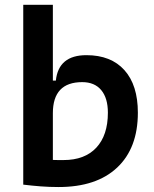

<svg xmlns="http://www.w3.org/2000/svg" viewBox="-20 -752 626 782"><path d="M218.3 9.8Q181.6 9.8 146.2 7.1Q110.8 4.4 74.7 0V-732.4H195.3V-423.8H207.5Q218.3 -527.3 332 -527.3Q432.1 -527.3 486.8 -466.3Q541.5 -405.3 541.5 -293Q541.5 -148.9 457.3 -69.6Q373 9.8 218.3 9.8ZM195.3 -291V-100.6Q206.1 -100.1 217 -100.1Q228 -100.1 238.8 -100.1Q325.2 -100.1 372.3 -150.6Q419.4 -201.2 419.4 -293Q419.4 -352.5 392.3 -385Q365.2 -417.5 314.9 -417.5Q195.3 -417.5 195.3 -291Z"/></svg>

Font: Cascadia Code SemiBold
Style: Regular
Weight: 600
Monospace: yes
Designer: Aaron Bell
Foundry: Saja Typeworks
Version: Version 2404.023; ttfautohint (v1.8.4)